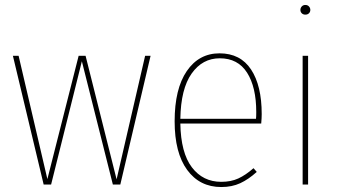

<svg xmlns="http://www.w3.org/2000/svg" viewBox="-20 -744 1368 774"><path d="M587 -519 465 0H435L310 -497L186 0H156L32 -519H55L171 -22L297 -519H325L450 -21L565 -519Z M1033 -246H707Q709 -128 753.5 -69.5Q798 -11 872 -11Q911 -11 940.5 -24.5Q970 -38 1002 -66L1015 -51Q982 -21 948.5 -5.5Q915 10 872 10Q785 10 734.5 -59Q684 -128 684 -255Q684 -386 733 -457.5Q782 -529 865 -529Q949 -529 992 -464Q1035 -399 1035 -284Q1035 -268 1033 -246ZM1013 -292Q1013 -393 976 -451Q939 -509 866 -509Q796 -509 752.5 -447.5Q709 -386 707 -265H1012Q1013 -273 1013 -292Z M1222 -519V0H1200V-519ZM1231 -704Q1231 -696 1225.5 -690.5Q1220 -685 1211 -685Q1202 -685 1196.5 -690.5Q1191 -696 1191 -704Q1191 -712 1196.5 -718Q1202 -724 1211 -724Q1220 -724 1225.5 -718Q1231 -712 1231 -704Z"/></svg>

Font: Fira Sans Condensed Thin
Style: Regular
Weight: 250
Width: 3
Designer: Carrois Corporate & Edenspiekermann AG
Foundry: Carrois Corporate GbR & Edenspiekermann AG
Version: Version 4.203